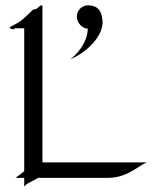

<svg xmlns="http://www.w3.org/2000/svg" viewBox="-20 -667 571 720"><path d="M361.8 -606C356.9 -635.3 335.9 -647 311 -647C286.6 -647 268.1 -627.9 268.1 -605C268.1 -578.1 293 -560.1 304.7 -560.1H309.1C309.1 -525.9 290 -481.9 244.6 -444.8C320.8 -479 356 -535.2 360.8 -560.1C362.8 -566.9 364.7 -575.2 364.7 -583C364.7 -592.3 362.8 -599.1 361.8 -606ZM136.2 -647C130.9 -647 125 -641.1 120.1 -636.2C113.8 -630.9 104 -630.9 104 -630.9C104 -630.9 83 -609.9 62 -591.8C43 -576.2 16.1 -567.9 16.1 -563C16.1 -560.1 26.9 -557.1 30.8 -557.1C34.2 -557.1 35.2 -561 35.2 -561H70.8V-24.9C61 -17.1 49.8 -7.8 38.1 0H70.8V33.2C78.1 20 104 13.2 122.1 0H382.8C458 0 494.1 -43 530.8 -58.1H139.2V-620.1C139.2 -643.1 140.1 -647 136.2 -647Z"/></svg>

Font: Pierce
Style: Roman
Weight: 500
Version: Version 0.2.0